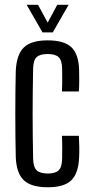

<svg xmlns="http://www.w3.org/2000/svg" viewBox="-20 -776 389 803"><path d="M239 -393.6Q239.9 -409.8 240.1 -427.4Q240.4 -445.1 240.1 -461.4Q239.9 -477.8 239.8 -489.6Q239.1 -524.3 225 -537.2Q211 -550.1 179.3 -550.1Q147.3 -550.1 133.4 -537.2Q119.5 -524.3 118.5 -489.6Q117.5 -437.4 117 -391.2Q116.5 -345 116.5 -300.6Q116.5 -256.1 117 -210.2Q117.5 -164.3 118.5 -112.3Q119.5 -76.5 133.7 -63.4Q147.9 -50.3 180.1 -50.3Q211.2 -50.3 225.1 -63.4Q239.1 -76.5 239.8 -112.3Q240 -131 240.2 -154.9Q240.4 -178.8 239 -208H309.9Q311.3 -186.7 311.6 -162.5Q311.9 -138.4 310.9 -118.7Q308.4 -51.5 278.4 -22.2Q248.5 7.2 180.1 7.2Q110.6 7.2 79.6 -22.2Q48.7 -51.5 46 -118.7Q45 -157.6 44.5 -203.8Q44 -249.9 44 -298.6Q44 -347.2 44.5 -393.9Q45 -440.5 46 -480.1Q49.4 -548.5 80 -577.8Q110.6 -607.2 179.3 -607.2Q248.4 -607.2 278.8 -578.2Q309.2 -549.3 310.9 -482.5Q311.5 -463.2 311.4 -439.1Q311.3 -415 309.9 -393.6ZM157.7 -640.6 91.6 -755.8H139.1L179.4 -681.4L219.4 -755.8H266.9L200.8 -640.6Z"/></svg>

Font: Big Shoulders Display SC Thin
Style: Regular
Weight: 100
Designer: Patric King
Foundry: XO Type Co
Version: Version 2.002